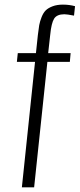

<svg xmlns="http://www.w3.org/2000/svg" viewBox="-20 -807 343 827"><path d="M74.2 0 130.9 -540.5H52.7L56.6 -578.1H134.8L143.1 -656.2Q146 -682.1 148.9 -698.5Q151.9 -714.8 159.2 -733.4Q166.5 -752 177.2 -762.5Q188 -772.9 206.8 -780Q225.6 -787.1 251 -787.1Q278.8 -787.1 303.2 -780.3L298.8 -739.7Q268.6 -745.6 257.3 -745.6Q225.1 -745.6 213.1 -726.6Q201.2 -707.5 196.3 -657.2L187.5 -578.1H284.2L280.8 -540.5H184.1L127 0Z"/></svg>

Font: Oswald
Style: Extra-Light
Weight: 200
Designer: Vernon Adams
Foundry: Vernon Adams
Version: 3.0; ttfautohint (v0.94.23-7a4d-dirty) -l 8 -r 50 -G 200 -x 